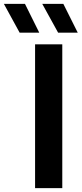

<svg xmlns="http://www.w3.org/2000/svg" viewBox="-102 -968 420 988"><path d="M78.5 0V-740H218.5V0ZM197 -800 115.5 -948H224L298 -800ZM-1 -800 -82 -948H26.5L100 -800Z"/></svg>

Font: Encode Sans SemiExpanded SemiBold
Style: Regular
Weight: 600
Width: 6
Designer: Multiple Designers
Foundry: Impallari Type
Version: Version 3.002